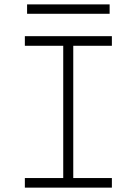

<svg xmlns="http://www.w3.org/2000/svg" viewBox="-20 -859 626 879"><path d="M93.8 0V-43.9H269.5V-649.4H93.8V-693.4H492.2V-649.4H315.4V-43.9H492.2V0ZM104 -795.9V-838.9H481.9V-795.9Z"/></svg>

Font: Cascadia Code ExtraLight
Style: Regular
Weight: 200
Monospace: yes
Designer: Aaron Bell
Foundry: Saja Typeworks
Version: Version 2407.024; ttfautohint (v1.8.4)